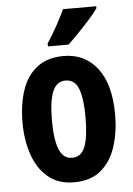

<svg xmlns="http://www.w3.org/2000/svg" viewBox="-55 -807 597 859"><g transform="rotate(-5 244.0 -378.0)"><path d="M452 -275Q452 -199 431.5 -134Q411 -69 365 -29.5Q319 10 243 10Q172 10 126 -29Q80 -68 58 -133Q36 -198 36 -275Q36 -358 57.5 -421.5Q79 -485 125.5 -521Q172 -557 245 -557Q340 -557 396 -484.5Q452 -412 452 -275ZM168 -273Q168 -188 186 -144Q204 -100 244 -100Q285 -100 302 -143.5Q319 -187 319 -275Q319 -361 302 -404Q285 -447 244 -447Q204 -447 186 -404.5Q168 -362 168 -273ZM410 -757Q397 -738 373 -711Q349 -684 322 -656Q295 -628 272 -606H179V-619Q205 -659 225 -695.5Q245 -732 261 -766H410Z"/></g></svg>

Font: Noto Sans Arabic ExtCond
Style: Bold
Weight: 700
Width: 2
Designer: Monotype Design Team, Nadine Chahine, Nizar Qandah and Khaled Hosny
Foundry: Monotype Imaging Inc.
Version: Version 2.012; ttfautohint (v1.8.4.7-5d5b)